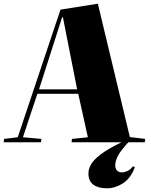

<svg xmlns="http://www.w3.org/2000/svg" viewBox="-24 -769 819 1038"><path d="M554 249Q508 249 481 229.5Q454 210 454 168Q454 146 467.5 121Q481 96 520 66Q559 36 633 0H363L365 -18L451 -27L399 -262H178L100 -27L200 -18L197 0H-4L-2 -18L72 -27L303 -717L505 -749L678 -28L761 -18L759 0H670Q626 48 612.5 75.5Q599 103 599 124Q599 144 609.5 153.5Q620 163 634 163Q648 163 664 156Q680 149 695 130L705 135Q682 196 640 222.5Q598 249 554 249ZM187 -286H393L316 -676H312Z"/></svg>

Font: Literata 72pt Black
Style: Italic
Weight: 900
Italic angle: -2°
Designer: Latin by Veronika Burian and Jose Scaglione. Greek by Irene Vlachou. Cyrillic by Vera Evstafieva
Foundry: TypeTogether
Version: Version 3.002